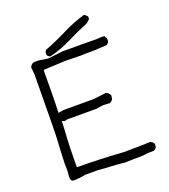

<svg xmlns="http://www.w3.org/2000/svg" viewBox="-152 -945 941 1069"><g transform="rotate(-20 318.5 -410.5)"><path d="M404 15Q367 10 327.5 8.5Q288 7 249 3H174Q134 11 98 11Q84 7 84 -13Q84 -27 87 -52L86 -94Q86 -113 94 -263Q95 -271 98 -621L94 -661Q99 -677 117 -684H147Q190 -676 200 -676Q209 -676 288 -686Q471 -686 487 -685L527 -687L530 -686Q539 -686 539 -682L538 -679H539Q545 -674 546 -668V-653Q545 -646 539 -640.5Q533 -635 527 -634L479 -632Q477 -630 404 -630L379 -629Q366 -630 288 -631L156 -625L154 -615Q154 -448 150 -372L183 -377H359L437 -386Q455 -377 460 -362Q459 -353 457 -343.5Q455 -334 438 -325L400 -327Q394 -327 359 -321H183L166 -317L152 -323L150 -273Q143 -180 143 -52Q277 -52 417 -42Q532 -43 575 -45Q590 -39 595 -26V-11Q590 5 575 8L537 9Q518 13 496 13Q451 13 404 15ZM217 -683Q200 -686 198 -700V-714L205 -725Q273 -751 337 -783.5Q401 -816 470 -836Q476 -834 489 -820V-805L470 -787Q406 -761 345.5 -730.5Q285 -700 217 -683Z"/></g></svg>

Font: Yozai
Style: Regular
Weight: 400
Designer: LXGW / Y.OzVox
Foundry: LXGW / Y.OzVox
Version: Version 0.861;October 22, 2024